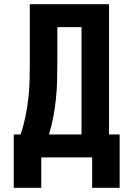

<svg xmlns="http://www.w3.org/2000/svg" viewBox="-20 -755 640 921"><path d="M422 146V0H178V146H46V-110H79Q93 -152 102 -195.5Q111 -239 116 -283Q121 -327 122 -371Q123 -415 123 -459V-735H503V-110H554V146ZM371 -110V-625H255V-459Q255 -415 254 -371Q253 -327 248.5 -283Q244 -239 236 -196Q228 -153 215 -110Z"/></svg>

Font: Iosevka Custom XBdEx
Style: Regular
Weight: 800
Width: 7
Monospace: yes
Designer: Belleve Invis
Foundry: Belleve Invis
Version: Version 11.2.4; ttfautohint (v1.8.4)